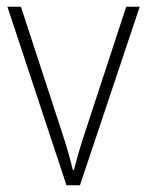

<svg xmlns="http://www.w3.org/2000/svg" viewBox="-20 -549 436 569"><path d="M177 0H217L394 -529H354L232 -157C218 -115 208 -80 199 -45H196C187 -82 177 -117 163 -159L42 -529H2Z"/></svg>

Font: Noto Sans Devanagari SemiCondensed ExtraLight
Style: Regular
Weight: 200
Width: 4
Designer: Jelle Bosma - Monotype Design Team
Foundry: Monotype Imaging Inc.
Version: Version 2.004